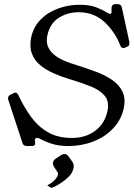

<svg xmlns="http://www.w3.org/2000/svg" viewBox="-20 -694 645 927"><path d="M586 -465Q580 -462 575 -462Q566 -462 562 -472Q534 -543 483 -589Q432 -635 360 -635Q306 -635 263 -607.5Q220 -580 208 -520Q202 -487 214 -463.5Q226 -440 249.5 -423.5Q273 -407 300.5 -396.5Q328 -386 352 -379Q399 -364 443.5 -347.5Q488 -331 521.5 -308Q555 -285 571 -252.5Q587 -220 578 -174Q567 -119 529.5 -77.5Q492 -36 434.5 -12.5Q377 11 306 11Q266 11 233 1Q200 -9 171 -25Q164 -28 158 -28Q150 -28 149 -19Q148 -16 149 -10Q150 -3 150 1Q148 11 133 11H109Q94 11 89 -2L20 -212Q18 -217 19 -222Q21 -233 31 -237L43 -243Q47 -245 49.5 -246Q52 -247 55 -247Q62 -247 68 -236Q96 -176 130.5 -129Q165 -82 212.5 -55Q260 -28 326 -28Q395 -28 441 -63.5Q487 -99 499 -159Q508 -204 486 -231Q464 -258 420 -276Q376 -294 316 -312Q275 -324 238 -340.5Q201 -357 173.5 -380Q146 -403 134 -435Q122 -467 130 -511Q141 -564 176 -599.5Q211 -635 261 -653Q311 -671 364 -671Q413 -671 445 -658.5Q477 -646 493 -635Q507 -627 513 -627Q517 -627 518 -632Q519 -637 518.5 -644.5Q518 -652 519 -661Q522 -674 538 -674H549Q564 -674 568 -659L604 -494Q606 -487 604 -481Q604 -477 602 -474Q600 -471 593 -468ZM330 88Q338 100 335 118Q334 122 332.5 125.5Q331 129 330 133Q324 148 309 162Q294 176 276.5 188Q259 200 245 206.5Q231 213 227 213Q224 212 221 209.5Q218 207 208 201Q230 190 244 175Q258 160 260 148Q261 141 257 136L241 112Q234 100 236 90Q238 80 249 72L273 56Q286 48 295 50Q305 52 313 64Z"/></svg>

Font: Young Serif Light
Style: Italic
Weight: 300
Italic angle: -10.979°
Designer: Bastien Sozeau
Foundry: NBR — Bastien Sozeau
Version: Version 5.001